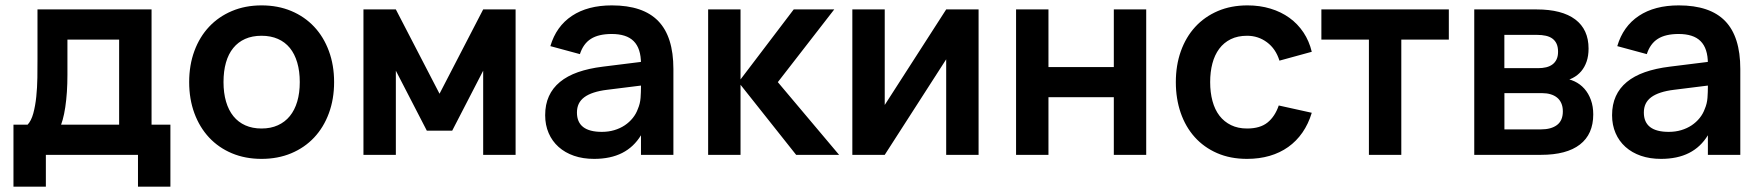

<svg xmlns="http://www.w3.org/2000/svg" viewBox="-20 -575 6542 713"><path d="M542.8 -102.8V-540H119.2V-356Q119.2 -323.4 118.8 -286.6Q118.2 -249.8 114.7 -215.8Q111.2 -181.8 103.6 -153.9Q96 -126 81.8 -111.2L199.8 -95.5Q206.9 -109.4 212.7 -130.1Q218.5 -150.8 222.4 -176.9Q226.3 -203 228.4 -233.6Q230.4 -264.2 230.4 -297.3V-428H422.4V-102.8ZM30 118.3H150.3V0H492.4V118.3H612.8V-112H542.8H82.5H30Z M951.2 15Q1011.9 15 1061.5 -5.8Q1111 -26.5 1146.5 -64.2Q1181.9 -101.9 1201.3 -154.5Q1220.7 -207 1220.7 -270.2Q1220.7 -333.1 1201.3 -385.5Q1182 -438 1146.6 -475.7Q1111.2 -513.4 1061.6 -534.2Q1012.1 -555 951.2 -555Q890.9 -555 841.4 -534.1Q791.8 -513.2 756.6 -475.7Q721.3 -438.2 701.9 -385.8Q682.5 -333.3 682.5 -270.2Q682.5 -207.2 701.8 -154.7Q721.2 -102.2 756.4 -64.4Q791.7 -26.6 841.2 -5.8Q890.8 15 951.2 15ZM951.2 -97.8Q917.4 -97.8 891.1 -109.5Q864.8 -121.2 846.8 -143.4Q828.8 -165.6 819.4 -197.7Q810 -229.8 810 -270.2Q810 -310.8 819.1 -342.7Q828.2 -374.7 846.2 -396.7Q864.1 -418.8 890.4 -430.5Q916.8 -442.2 951.2 -442.2Q985.4 -442.2 1012 -430.5Q1038.5 -418.9 1056.5 -396.8Q1074.4 -374.7 1083.8 -342.6Q1093.2 -310.6 1093.2 -270.2Q1093.2 -229.8 1083.8 -198Q1074.4 -166.2 1056.3 -143.9Q1038.2 -121.7 1011.8 -109.8Q985.5 -97.8 951.2 -97.8Z M1329.7 0V-540H1450L1612.2 -226.9L1774.3 -540H1894.7V0H1774.3V-312.5L1659.3 -89.8H1565L1450 -312.5V0Z M2252.2 -555Q2162.7 -555 2104.1 -516.2Q2045.5 -477.3 2023.8 -403.7L2133.5 -374Q2146 -412.8 2174.5 -430.8Q2203 -448.8 2251.8 -448.8Q2278.7 -448.8 2299.1 -442.3Q2319.6 -435.8 2333.2 -422.2Q2346.8 -408.6 2353.5 -387.8Q2360.3 -366.9 2360.3 -338.2V-251.8Q2360.3 -233.8 2358.8 -211.9Q2357.2 -190 2348.8 -170.7Q2342.4 -152.5 2329.8 -136.8Q2317.2 -121.1 2300 -109.6Q2282.7 -98.1 2261.2 -91.7Q2239.8 -85.3 2214.9 -85.3Q2168.8 -85.3 2145.6 -103.3Q2122.5 -121.3 2122.5 -157.1Q2122.5 -175.2 2129.1 -189.3Q2135.8 -203.4 2149.8 -213.9Q2163.8 -224.3 2185 -231.2Q2206.2 -238.1 2234.8 -241.6L2392.1 -261.2L2385.1 -348.2L2218.2 -327.4Q2166.4 -321 2126.4 -307Q2086.4 -292.9 2059.3 -270.5Q2032.2 -248.2 2018.4 -217.6Q2004.5 -187 2004.5 -147.1Q2004.5 -110.7 2017.5 -80.7Q2030.4 -50.8 2054.3 -29.4Q2078.2 -8 2111.5 3.5Q2144.8 15 2186.1 15Q2247.3 15 2290.5 -7Q2333.6 -28.9 2360.3 -72.7V0H2480.7V-318.8Q2480.7 -438.9 2424.3 -497Q2368 -555 2252.2 -555Z M2722.3 -269.9 2936.5 0H3096L2868.5 -270L3078 -540H2927.5ZM2609.7 0H2730V-540H2609.7Z M3614 -540V0H3493.7V-354.8L3265.5 0H3145.2V-540H3265.5V-185.2L3493.7 -540Z M3753.2 0V-540H3873.5V-326H4116.2V-540H4236.5V0H4116.2V-214H3873.5V0Z M4611 15Q4656.3 15 4694.8 3.8Q4733.2 -7.4 4763.8 -29.1Q4794.4 -50.8 4816.7 -82.9Q4838.9 -114.9 4851.3 -156.2L4728.7 -183.3Q4714.6 -142.2 4687 -120Q4659.5 -97.8 4611 -97.8Q4577.2 -97.8 4551.6 -110.3Q4525.9 -122.8 4508.5 -145.3Q4491.2 -167.9 4482.6 -199.8Q4474 -231.7 4474 -270Q4474 -308 4482.3 -339.5Q4490.6 -370.9 4507.6 -393.8Q4524.7 -416.8 4550.5 -429.5Q4576.3 -442.2 4611 -442.2Q4652.5 -442.2 4685 -418Q4717.6 -393.8 4731.3 -349.8L4851.3 -382.7Q4841.8 -422.4 4820.5 -454.5Q4799.2 -486.5 4768.3 -508.8Q4737.3 -531.1 4697.9 -543Q4658.5 -555 4612.7 -555Q4551.3 -555 4502.2 -533.9Q4453.1 -512.8 4418.4 -475Q4383.8 -437.2 4365.1 -384.8Q4346.5 -332.4 4346.5 -270Q4346.5 -208.5 4364.5 -156.1Q4382.6 -103.8 4416.7 -65.8Q4450.8 -27.8 4499.8 -6.4Q4548.9 15 4611 15Z M5063.5 0V-428H4887V-540H5360.3V-428H5183.8V0Z M5702.8 0H5454.7V-540H5686.3Q5780.3 -540 5829.8 -502.8Q5879.2 -465.5 5879.2 -394.6Q5879.2 -367.6 5872 -346.6Q5864.8 -325.6 5851.8 -310.3Q5838.8 -295 5820.5 -285.5Q5802.2 -276 5779.8 -272V-284Q5805.5 -283.1 5826.8 -273Q5848.1 -263 5863.7 -245.5Q5879.2 -227.9 5887.9 -203.8Q5896.6 -179.7 5896.6 -150.1Q5896.6 -76.6 5847.1 -38.3Q5797.6 0 5702.8 0ZM5702.3 -94.5Q5740.4 -94.5 5762 -110.8Q5783.7 -127.2 5783.7 -161.4Q5783.7 -179 5777.9 -191.8Q5772.2 -204.7 5762 -212.8Q5751.8 -221 5737.9 -225Q5724 -229.1 5707.7 -229.1H5566.7V-94.5ZM5687.2 -445.5H5566.5V-321.9H5692.2Q5708.4 -321.9 5722 -325.2Q5735.5 -328.5 5745.3 -335.9Q5755.1 -343.2 5760.5 -354.8Q5765.9 -366.3 5765.9 -382.8Q5765.9 -400 5760.7 -411.9Q5755.4 -423.8 5745.4 -431.3Q5735.3 -438.9 5720.7 -442.2Q5706.1 -445.5 5687.2 -445.5Z M6214.2 -555Q6124.7 -555 6066.1 -516.2Q6007.5 -477.3 5985.8 -403.7L6095.5 -374Q6108 -412.8 6136.5 -430.8Q6165 -448.8 6213.8 -448.8Q6240.7 -448.8 6261.1 -442.3Q6281.6 -435.8 6295.2 -422.2Q6308.8 -408.6 6315.5 -387.8Q6322.3 -366.9 6322.3 -338.2V-251.8Q6322.3 -233.8 6320.8 -211.9Q6319.2 -190 6310.8 -170.7Q6304.4 -152.5 6291.8 -136.8Q6279.2 -121.1 6262 -109.6Q6244.7 -98.1 6223.2 -91.7Q6201.8 -85.3 6176.9 -85.3Q6130.8 -85.3 6107.6 -103.3Q6084.5 -121.3 6084.5 -157.1Q6084.5 -175.2 6091.1 -189.3Q6097.8 -203.4 6111.8 -213.9Q6125.8 -224.3 6147 -231.2Q6168.2 -238.1 6196.8 -241.6L6354.1 -261.2L6347.1 -348.2L6180.2 -327.4Q6128.4 -321 6088.4 -307Q6048.4 -292.9 6021.3 -270.5Q5994.2 -248.2 5980.4 -217.6Q5966.5 -187 5966.5 -147.1Q5966.5 -110.7 5979.5 -80.7Q5992.4 -50.8 6016.3 -29.4Q6040.2 -8 6073.5 3.5Q6106.8 15 6148.1 15Q6209.3 15 6252.5 -7Q6295.6 -28.9 6322.3 -72.7V0H6442.7V-318.8Q6442.7 -438.9 6386.3 -497Q6330 -555 6214.2 -555Z"/></svg>

Font: Vela Sans GX ExtLt
Style: Regular
Weight: 200
Designer: Principal design: Mikhail Sharanda - project Manrope.
Design modification: Ravid Balaliev
Foundry: Mikhail Sharanda
Version: Version 1.001